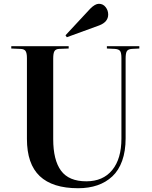

<svg xmlns="http://www.w3.org/2000/svg" viewBox="-20 -972 794 1006"><path d="M330.1 -776.9 323.2 -787.1 453.1 -926.8Q478.5 -952.1 498 -952.1Q520 -952.1 533.4 -934.8Q546.9 -917.5 546.9 -896Q546.9 -856.9 500 -838.9ZM389.2 14.2Q255.4 14.2 188.2 -49.3Q121.1 -112.8 121.1 -244.1V-668Q121.1 -693.8 114 -704.6Q106.9 -715.3 86.9 -715.8L39.1 -717.8V-730H339.8V-717.8L289.1 -715.8Q272 -714.8 265.4 -704.1Q258.8 -693.4 258.8 -665V-243.2Q258.8 -133.3 299.8 -77.6Q340.8 -22 432.1 -22Q520 -22 568.1 -81.1Q616.2 -140.1 616.2 -246.1V-668Q616.2 -694.8 609.4 -704.6Q602.5 -714.4 582 -715.8L540 -717.8V-730H710V-717.8L670.9 -715.8Q651.4 -714.4 644.8 -704.1Q638.2 -693.8 638.2 -665V-247.1Q638.2 -180.2 620.1 -129.6Q602.1 -79.1 568.6 -47.9Q535.2 -16.6 490.2 -1.2Q445.3 14.2 389.2 14.2Z"/></svg>

Font: Display Semibold
Style: Regular
Weight: 600
Designer: Latin by Veronika Burian and Jose Scaglione. Greek by Irene Vlachou. Cyrillic by Vera Evstafieva.
Foundry: TypeTogether
Version: Version 3.002